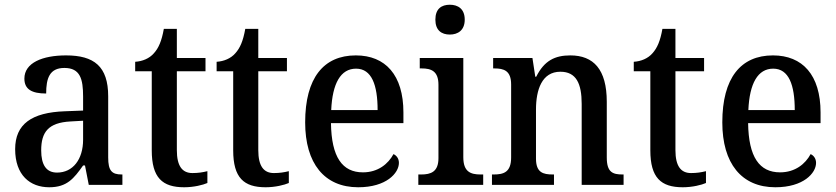

<svg xmlns="http://www.w3.org/2000/svg" viewBox="-20 -781 3530 811"><path d="M188 10C263 10 292 -27 331 -82H339L355 0H497V-44H494C452 -44 437 -60 437 -116V-374C437 -501 377 -547 259 -547C160 -547 83 -516 83 -449C83 -404 114 -386 175 -386C175 -450 189 -494 252 -494C319 -494 331 -447 331 -373V-314L254 -311C114 -306 44 -257 44 -151C44 -41 107 10 188 10ZM221 -52C175 -52 154 -85 154 -146C154 -223 184 -263 278 -268L331 -271V-191C331 -108 288 -52 221 -52Z M758 10C799 10 838 0 856 -8V-58C836 -53 817 -50 793 -50C750 -50 727 -79 727 -147V-480H848V-536H727V-659H672C663 -608 650 -578 630 -556C611 -534 582 -522 551 -520V-480H621V-146C621 -30 666 10 758 10Z M1102 10C1143 10 1182 0 1200 -8V-58C1180 -53 1161 -50 1137 -50C1094 -50 1071 -79 1071 -147V-480H1192V-536H1071V-659H1016C1007 -608 994 -578 974 -556C955 -534 926 -522 895 -520V-480H965V-146C965 -30 1010 10 1102 10Z M1493 10C1612 10 1665 -50 1665 -93C1665 -112 1654 -125 1642 -130C1620 -89 1577 -53 1513 -53C1426 -53 1380 -117 1378 -261H1684V-306C1684 -464 1608 -547 1483 -547C1347 -547 1269 -452 1269 -264C1269 -91 1350 10 1493 10ZM1575 -316H1379C1384 -429 1419 -491 1484 -491C1550 -491 1575 -422 1575 -316Z M1880 -635C1914 -635 1943 -653 1943 -698C1943 -744 1914 -761 1880 -761C1845 -761 1819 -744 1819 -698C1819 -653 1845 -635 1880 -635ZM1747 0H2021V-44H2010C1968 -44 1937 -55 1937 -117V-536H1753V-492H1761C1801 -492 1832 -481 1832 -423V-113C1832 -55 1800 -44 1759 -44H1747Z M2058 0H2320V-44H2315C2274 -44 2244 -52 2244 -111V-318C2244 -402 2269 -478 2347 -478C2414 -478 2437 -428 2437 -342V0H2614V-44H2610C2568 -44 2543 -53 2543 -116V-351C2543 -488 2487 -547 2389 -547C2324 -547 2279 -525 2245 -457H2241L2229 -536H2063V-492H2068C2108 -492 2139 -483 2139 -424V-116C2139 -53 2107 -44 2065 -44H2058Z M2864 10C2905 10 2944 0 2962 -8V-58C2942 -53 2923 -50 2899 -50C2856 -50 2833 -79 2833 -147V-480H2954V-536H2833V-659H2778C2769 -608 2756 -578 2736 -556C2717 -534 2688 -522 2657 -520V-480H2727V-146C2727 -30 2772 10 2864 10Z M3255 10C3374 10 3427 -50 3427 -93C3427 -112 3416 -125 3404 -130C3382 -89 3339 -53 3275 -53C3188 -53 3142 -117 3140 -261H3446V-306C3446 -464 3370 -547 3245 -547C3109 -547 3031 -452 3031 -264C3031 -91 3112 10 3255 10ZM3337 -316H3141C3146 -429 3181 -491 3246 -491C3312 -491 3337 -422 3337 -316Z"/></svg>

Font: Noto Serif Ethiopic SemiCondensed Medium
Style: Regular
Weight: 500
Width: 4
Designer: Monotype Design Team
Foundry: Monotype Imaging Inc.
Version: Version 2.102